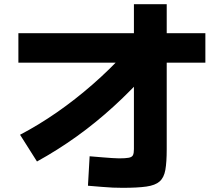

<svg xmlns="http://www.w3.org/2000/svg" viewBox="-20 -842 1040 919"><path d="M76 -197Q164 -243 252 -304Q340 -365 423.5 -438Q507 -511 579 -590L694 -505Q611 -412 524.5 -333Q438 -254 346.5 -188.5Q255 -123 157 -69ZM567 57Q543 57 519.5 56Q496 55 467.5 52.5Q439 50 401 47L409 -94Q443 -91 469.5 -89Q496 -87 516 -85.5Q536 -84 550 -84Q581 -84 596.5 -87Q612 -90 616.5 -99.5Q621 -109 621 -128V-822H778V-128Q778 -66 771.5 -29Q765 8 744 26.5Q723 45 680.5 51Q638 57 567 57ZM68 -542V-683H963V-542Z"/></svg>

Font: M PLUS 1 Thin ExtraBold
Style: Regular
Weight: 800
Version: Version 1.001